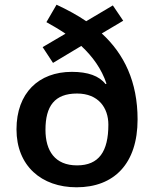

<svg xmlns="http://www.w3.org/2000/svg" viewBox="-20 -785 653 815"><path d="M220 -765 177 -691C206 -675 233 -659 258 -642L161 -585L205 -518L325 -590C373 -545 411 -493 432 -430L428 -428C401 -463 353 -480 285 -480C144 -480 50 -390 50 -236C50 -81 156 10 305 10C464 10 564 -90 564 -278C564 -438 507 -556 412 -643L503 -697L459 -762L346 -695C308 -721 265 -744 220 -765ZM307 -388C398 -388 440 -327 440 -256C440 -142 400 -83 307 -83C213 -83 173 -145 173 -234C173 -335 212 -388 307 -388Z"/></svg>

Font: Noto Sans Kayah Li SemiBold
Style: Regular
Weight: 600
Designer: Monotype Design Team, Sérgio Martins
Foundry: Monotype Imaging Inc.
Version: Version 2.002